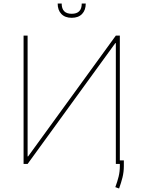

<svg xmlns="http://www.w3.org/2000/svg" viewBox="-20 -929 813 1088"><path d="M113.6 0V-727.3H136.4V-42.6H139.2L636.4 -727.3H659.1V-19.9H681.8V12.8Q681.8 45.1 674.2 76Q666.5 106.9 654.8 139.2L633.5 131.4Q645.2 100.1 652.2 71.6Q659.1 43 659.1 12.8V0H636.4V-684.7H633.5L136.4 0ZM306.8 -909.1H329.5Q329.5 -850.9 386.4 -850.9Q443.2 -850.9 443.2 -909.1H465.9Q465.9 -871.4 445 -849.8Q424 -828.1 386.4 -828.1Q348.7 -828.1 327.8 -849.8Q306.8 -871.4 306.8 -909.1Z"/></svg>

Font: Inter P Thin
Style: Regular
Weight: 100
Designer: Rasmus Andersson
Foundry: rsms
Version: Version 3.018;git-588b23468